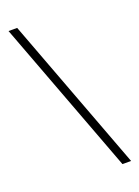

<svg xmlns="http://www.w3.org/2000/svg" viewBox="-138 -775 607 836"><g transform="rotate(-20 166.0 -357.0)"><path d="M52 -714 320 0H280L12 -714Z"/></g></svg>

Font: Noto Sans ExtraLight
Style: Regular
Weight: 200
Designer: Monotype Design Team
Foundry: Monotype Imaging Inc.
Version: Version 2.007